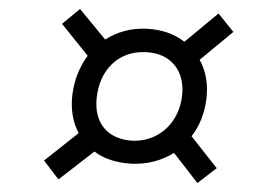

<svg xmlns="http://www.w3.org/2000/svg" viewBox="-20 -539 597 427"><path d="M271 -175C307 -173 340 -182 367 -199L419 -132L462 -165L406 -236C424 -259 435 -287 439 -319C443 -351 438 -381 424 -406L499 -468L466 -509L390 -446C369 -463 341 -473 308 -475C272 -477 240 -468 214 -451L158 -519L118 -486L175 -415C157 -391 145 -361 141 -329C137 -296 142 -267 155 -243L78 -182L110 -140L190 -202C211 -186 239 -177 271 -175ZM275 -226C219 -229 189 -266 195 -321C201 -382 242 -426 304 -423C362 -421 391 -379 385 -327C379 -268 335 -224 275 -226Z"/></svg>

Font: Fixel Display 20240404 Light
Style: Italic
Weight: 300
Italic angle: -10°
Designer: AlfaBravo + MacPaw
Foundry: Kyrylo Tkachov, Marchela Mozhyna, Serhii Makarenko, Maria Weinstein, Zakhar Kryvoshyya
Version: Version 1.211;Glyphs 3.2 (3225)